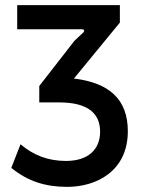

<svg xmlns="http://www.w3.org/2000/svg" viewBox="-20 -720 564 748"><path d="M242 8C354 8 478 -52 478 -209C478 -335 403 -398 268 -414L447 -632V-700H47V-606H299C308 -606 311 -600 304 -593L270 -561L133 -385V-321H211C324 -321 370 -277 370 -207C370 -139 325 -93 237 -93C166 -93 109 -116 60 -158L24 -66C88 -14 156 8 242 8Z"/></svg>

Font: Finlandica Medium
Style: Regular
Weight: 500
Designer: Niklas Ekholm, Juho Hiilivirta, Jaakko Suomalainen
Foundry: Helsinki Type Studio
Version: Version 2.000;Glyphs 3.2 (3202)